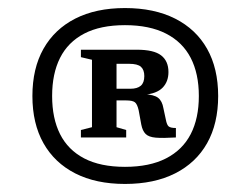

<svg xmlns="http://www.w3.org/2000/svg" viewBox="-20 -729 623 477"><path d="M290.5 -709Q363 -709 415 -682.8Q467 -656.5 494.5 -607.8Q522 -559 522 -490.5Q522 -422 494.5 -373.2Q467 -324.5 415 -298.2Q363 -272 290.5 -272Q218.5 -272 167 -298.2Q115.5 -324.5 88 -373.2Q60.5 -422 60.5 -490.5Q60.5 -559 88 -607.8Q115.5 -656.5 167 -682.8Q218.5 -709 290.5 -709ZM290.5 -666.5Q229.5 -666.5 189.2 -645.5Q149 -624.5 129.2 -585.2Q109.5 -546 109.5 -490.5Q109.5 -435 129.2 -395.8Q149 -356.5 189.2 -335.5Q229.5 -314.5 290.5 -314.5Q351.5 -314.5 392.5 -335.5Q433.5 -356.5 453.8 -395.8Q474 -435 474 -490.5Q474 -546 453.8 -585.2Q433.5 -624.5 392.5 -645.5Q351.5 -666.5 290.5 -666.5ZM235 -508.5H304Q321 -508.5 329.8 -516Q338.5 -523.5 338.5 -540Q338.5 -555.5 330.2 -563Q322 -570.5 300.5 -570.5H234.5L232 -605.5H320Q362 -605.5 380.2 -591.5Q398.5 -577.5 398.5 -550Q398.5 -526 383.8 -511Q369 -496 337 -493.5L338 -495Q362.5 -494 372.8 -486Q383 -478 386 -460L392 -432Q394.5 -418.5 399.2 -414.8Q404 -411 417 -411V-387.5Q384.5 -385.5 367 -387Q349.5 -388.5 341.8 -396.2Q334 -404 331 -419.5L324.5 -455Q321 -470.5 315 -475Q309 -479.5 293.5 -479.5H236ZM208.5 -580.5 181 -587V-605.5H269.5V-413L293.5 -406V-387.5H181V-406L208.5 -413Z"/></svg>

Font: Newsreader 9pt Medium
Style: Regular
Weight: 500
Designer: Hugues Gentile
Foundry: Production Type
Version: Version 1.003